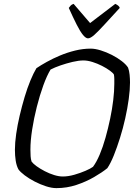

<svg xmlns="http://www.w3.org/2000/svg" viewBox="-20 -971 702 991"><path d="M271 0Q247 0 217.5 -9.5Q188 -19 159 -34Q130 -49 107.5 -66Q85 -83 75 -97Q65 -116 61 -142Q57 -168 57 -198Q57 -234 63.5 -279.5Q70 -325 81.5 -374Q93 -423 107 -470Q121 -517 137 -555.5Q153 -594 168 -619Q190 -634 221.5 -651.5Q253 -669 290 -684.5Q327 -700 367.5 -710Q408 -720 448 -720Q471 -720 500 -711Q529 -702 557.5 -687.5Q586 -673 608.5 -655.5Q631 -638 641 -622Q647 -606 649 -585Q651 -564 651 -545Q651 -508 644.5 -460Q638 -412 626.5 -360.5Q615 -309 599.5 -259.5Q584 -210 567.5 -169Q551 -128 534 -103Q507 -81 465.5 -57Q424 -33 374.5 -16.5Q325 0 271 0ZM304 -60Q332 -60 363.5 -69Q395 -78 421.5 -89.5Q448 -101 460 -110Q478 -134 494.5 -173Q511 -212 524.5 -260Q538 -308 548.5 -358Q559 -408 564.5 -454.5Q570 -501 570 -538Q570 -551 570 -563Q570 -575 568 -586Q564 -594 547 -606.5Q530 -619 506.5 -631Q483 -643 457.5 -651Q432 -659 411 -659Q386 -659 354.5 -651.5Q323 -644 292.5 -633.5Q262 -623 241 -612Q222 -581 203.5 -530Q185 -479 170 -419.5Q155 -360 146 -302.5Q137 -245 137 -199Q137 -180 138 -164.5Q139 -149 143 -137Q151 -126 169 -113Q187 -100 211 -87.5Q235 -75 259.5 -67.5Q284 -60 304 -60ZM434 -773Q423 -773 408.5 -790.5Q394 -808 376 -843.5Q358 -879 335 -930Q340 -937 345 -942.5Q350 -948 360 -951L445 -852L575 -951Q584 -947 590.5 -941.5Q597 -936 598 -930Q552 -880 520 -845Q488 -810 467.5 -791.5Q447 -773 434 -773Z"/></svg>

Font: Texturina Medium 12pt ExtraLight
Style: Italic
Weight: 250
Italic angle: -11°
Version: Version 1.002